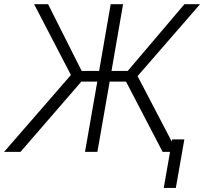

<svg xmlns="http://www.w3.org/2000/svg" viewBox="-62 -731 983 924"><path d="M720.7 0H756.3L726.1 173.3H784.2L825.2 -60.1H766.6L764.6 -49.8L600.1 -364.7L900.9 -710.9H825.7L552.7 -389.6H474.6L530.3 -710.9H470.7L415 -389.6H331.1L169.4 -710.9H102.1L279.3 -370.1L-42.5 0H36.6L329.6 -338.4H406.2L347.2 0H406.7L465.8 -338.4H544.4Z"/></svg>

Font: Roboto Light
Style: Italic
Weight: 300
Italic angle: -12°
Designer: Google
Version: Version 2.137; 2017